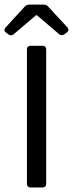

<svg xmlns="http://www.w3.org/2000/svg" viewBox="-28 -827 322 847"><path d="M81.1 -797.9 -3.9 -705.1C-10.7 -697.3 -9.8 -689.5 -2 -683.6L9.8 -674.8C16.6 -669.9 25.4 -669.9 32.2 -675.8L130.9 -759.8H134.8L233.4 -675.8C240.2 -669.9 249 -670.9 255.9 -675.8L266.6 -683.6C275.4 -690.4 276.4 -698.2 269.5 -706.1L184.6 -797.9C179.7 -803.7 172.9 -806.6 165 -806.6H100.6C92.8 -806.6 85.9 -803.7 81.1 -797.9ZM90.8 -609.4V-15.6C90.8 -5.9 96.7 0 106.4 0H160.2C169.9 0 175.8 -5.9 175.8 -15.6V-609.4C175.8 -619.1 169.9 -625 160.2 -625H106.4C96.7 -625 90.8 -619.1 90.8 -609.4Z"/></svg>

Font: Ed Sans Neue
Style: Regular
Weight: 400
Designer: Stephen Hutchings
Version: Version 1.004;PS 001.004;hotconv 1.0.88;makeotf.lib2.5.64775